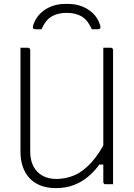

<svg xmlns="http://www.w3.org/2000/svg" viewBox="-20 -945 690 985"><path d="M560 0Q554 0 547.5 0Q541 0 534.5 0Q528 0 521 0Q519 0 517 -0.5Q515 -1 514 -2Q513 -3 512 -4.5Q511 -6 510.5 -7.5Q510 -9 510 -11Q510 -97 510 -183Q510 -269 510 -355.5Q510 -442 510 -528Q510 -614 510 -700Q517 -700 523.5 -700Q530 -700 536.5 -700Q543 -700 549 -700Q552 -700 554.5 -698.5Q557 -697 558.5 -694.5Q560 -692 560 -689Q560 -616 560 -542Q560 -468 560 -394.5Q560 -321 560 -247.5Q560 -174 560 -100Q560 -75 560 -50Q560 -25 560 0ZM268 20Q223 20 189 7Q155 -6 132 -30.5Q109 -55 97 -89.5Q85 -124 85 -167Q85 -230 85 -301Q85 -372 85 -448Q85 -524 85 -601Q85 -626 85 -650.5Q85 -675 85 -700Q95 -700 104.5 -700Q114 -700 124 -700Q127 -700 129.5 -698.5Q132 -697 133.5 -694.5Q135 -692 135 -689Q135 -602 135 -514Q135 -426 135 -339.5Q135 -253 135 -169Q135 -102 171 -64.5Q207 -27 270 -27Q317 -27 361 -45.5Q405 -64 447.5 -110Q490 -156 531 -238V-101H490Q463 -64 430 -37Q397 -10 357 5Q317 20 268 20ZM193 -795Q185 -795 177.5 -795Q170 -795 162 -795Q152 -795 149.5 -801Q147 -807 151 -818Q163 -852 186.5 -875.5Q210 -899 243 -912Q276 -925 315 -925H329Q369 -925 401.5 -912Q434 -899 458 -875.5Q482 -852 493 -818Q497 -807 494.5 -801Q492 -795 482 -795Q474 -795 466.5 -795Q459 -795 451 -795Q431 -841 400 -860Q369 -879 322 -879Q275 -879 244 -860Q213 -841 193 -795Z"/></svg>

Font: Recursive Sans Linear Light
Style: Regular
Weight: 300
Version: Version 1.085